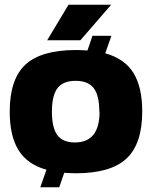

<svg xmlns="http://www.w3.org/2000/svg" viewBox="-20 -720 640 810"><path d="M580 -250V-249Q580 -113 513.5 -51Q447 11 300 11Q283 11 251 9L230 70H150L176 -4Q96 -26 58.5 -86Q21 -146 21 -249Q21 -386 87.5 -447.5Q154 -509 301 -509Q319 -509 349 -507L370 -569H450L424 -495Q505 -473 542.5 -413Q580 -353 580 -250ZM400 -249H399Q399 -317 375.5 -348Q352 -379 299 -379Q246 -379 222.5 -348Q199 -317 199 -249Q199 -181 222 -150Q245 -119 296 -119Q400 -119 400 -249ZM179 -550 269 -700H449L319 -550Z"/></svg>

Font: Fivo Sans Modern Heavy
Style: Regular
Weight: 900
Designer: Alexander Slobzheninov
Foundry: Alexander Slobzheninov
Version: 1.0